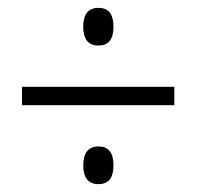

<svg xmlns="http://www.w3.org/2000/svg" viewBox="-20 -597 501 489"><path d="M231 -481Q192 -481 192 -529Q192 -577 231 -577Q269 -577 269 -529Q269 -481 231 -481ZM36 -329V-376H424V-329ZM231 -128Q211 -128 201.5 -140.5Q192 -153 192 -175Q192 -224 231 -224Q269 -224 269 -176Q269 -128 231 -128Z"/></svg>

Font: Noto Sans Lao Looped Condensed Light
Style: Regular
Weight: 300
Width: 3
Designer: Mark Frömberg, Ben Mitchell
Foundry: The Fontpad Ltd
Version: Version 1.002; ttfautohint (v1.8.4.7-5d5b)